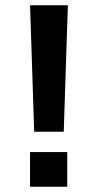

<svg xmlns="http://www.w3.org/2000/svg" viewBox="-20 -708 373 728"><path d="M221.7 -208.4H109.6L94 -688H237.3ZM94 0V-131.3H234.9V0Z"/></svg>

Font: Ramabhadra
Style: Regular
Weight: 400
Designer: Purushoth Kumar Guthula
Foundry: Andhrapradesh Society for Knowledge Networks
Version: Version 1.0.5; ttfautohint (vUNKNOWN) -l 7 -r 28 -G 50 -x 13